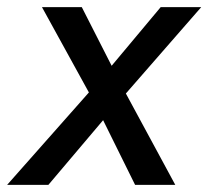

<svg xmlns="http://www.w3.org/2000/svg" viewBox="-52 -520 586 540"><path d="M198 -260 66 -500H178L262 -335L400 -500H514L302 -257L441 0H328L238 -182L84 0H-32Z"/></svg>

Font: Oak Sans Medium
Style: Italic
Weight: 500
Italic angle: -9.49998°
Foundry: Erik Kennedy, Walven
Version: Version 1.000